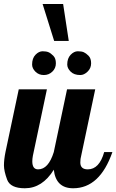

<svg xmlns="http://www.w3.org/2000/svg" viewBox="-28 -957 595 982"><path d="M249 -747.6 189.9 -936.5H294.9L323.7 -747.6ZM382.8 -573.2Q350.6 -573.2 333.3 -590.6Q315.9 -607.9 315.9 -627Q315.9 -658.7 333.3 -676.8Q350.6 -694.8 370.1 -694.8Q389.2 -694.8 400.4 -689.9Q411.6 -685.1 424.8 -671.9Q438 -658.7 438 -633.3Q438 -607.9 419.9 -590.6Q401.9 -573.2 382.8 -573.2ZM196.3 -573.2Q170.4 -573.2 153.3 -590.3Q136.2 -607.4 136.2 -627Q136.2 -659.2 153.6 -677Q170.9 -694.8 189.9 -694.8Q209 -694.8 220.2 -689.9Q231.4 -685.1 244.6 -671.9Q257.8 -658.7 257.8 -633.3Q257.8 -607.9 239.7 -590.6Q221.7 -573.2 196.3 -573.2ZM420.9 -90.8Q480 -90.8 504.9 -179.2H546.9Q482.4 5.9 346.2 5.9Q257.8 5.9 247.1 -88.9Q188.5 5.9 99.1 5.9Q24.9 5.9 8.5 -38.1Q-7.8 -82 -7.8 -111.3Q-7.8 -140.6 0 -179.2L67.9 -500H211.9L140.1 -160.2Q137.2 -144.5 137.2 -131.8Q137.2 -90.8 167 -90.8Q219.7 -90.8 247.1 -179.2L314.9 -500H459L387.2 -160.2Q382.8 -145 382.8 -126Q382.8 -90.8 420.9 -90.8Z"/></svg>

Font: Lobster-Regular
Style: Regular
Weight: 400
Designer: Pablo Impallari
Foundry: Pablo Impallari
Version: Version 1.007; ttfautohint (v1.1) -l 8 -r 50 -G 50 -x 14 -D 